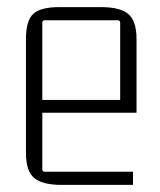

<svg xmlns="http://www.w3.org/2000/svg" viewBox="-20 -515 449 540"><path d="M354 5H153Q99 5 76 -14.5Q53 -34 53 -85V-405Q53 -457 73.5 -476Q94 -495 147 -495H264Q318 -495 341 -475.5Q364 -456 364 -405V-198H99V-39Q99 -32 106 -32H354ZM106 -458Q99 -458 99 -451V-234H318V-451Q318 -458 311 -458Z"/></svg>

Font: Gemunu Libre ExtraLight
Style: Regular
Weight: 200
Designer: Puspanada Ekanayake, Sola Matas, Pathum Egodawatta, Kosala Senevirathne
Foundry: mooniak
Version: Version 1.100